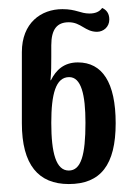

<svg xmlns="http://www.w3.org/2000/svg" viewBox="-20 -843 336 483"><path d="M153 -380C233 -380 271 -428 271 -533C271 -636 237 -686 176 -686C141 -686 121 -667 108 -641H107C109 -660 109 -682 109 -700V-729C109 -770 124 -787 153 -787C184 -787 194 -763 224 -763C240 -763 255 -775 255 -794C255 -811 246 -819 237 -823C230 -813 219 -809 205 -809C182 -809 172 -820 137 -820C83 -820 35 -785 35 -712V-533C35 -428 77 -380 153 -380ZM153 -414C121 -414 109 -458 109 -534C109 -606 120 -649 154 -649C184 -649 195 -606 195 -534C195 -453 184 -414 153 -414Z"/></svg>

Font: Noto Serif Georgian ExtraCondensed
Style: Regular
Weight: 400
Width: 2
Designer: Monotype Design Team, Akaki Razmadze
Foundry: Google LLC
Version: Version 2.003